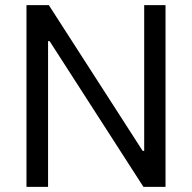

<svg xmlns="http://www.w3.org/2000/svg" viewBox="-20 -727 747 747"><path d="M624 0H538L173 -567H167V0H83V-707H170L535 -140H541V-707H624Z"/></svg>

Font: 42dot Sans Light
Style: Regular
Weight: 400
Version: Version 1.000